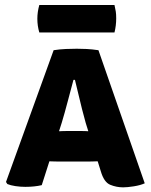

<svg xmlns="http://www.w3.org/2000/svg" viewBox="-20 -756 616 784"><path d="M199 -551Q225 -555 249.2 -556Q273.5 -557 293.5 -557Q312 -557 333.5 -556Q355 -555 382 -551L571 -7.5Q553.5 0.5 526.5 4.8Q499.5 9 483 9Q455.5 9 430 -1.5Q404.5 -12 391.5 -57L330 -254Q322.5 -280 314.8 -311Q307 -342 299.8 -372.8Q292.5 -403.5 286 -430H280Q269.5 -392 256.8 -343Q244 -294 232 -254.5L150.5 0Q136 3.5 119 5.2Q102 7 83.5 7Q63.5 7 43.2 4Q23 1 10 -4.5L4.5 -13ZM212 -96.5Q205 -96.5 198.5 -96.8Q192 -97 185.2 -97.2Q178.5 -97.5 171.5 -97.5H101L150 -220H211Q217.5 -220 224.2 -220.2Q231 -220.5 237.8 -220.8Q244.5 -221 251.5 -221H314Q321 -221 327 -220.8Q333 -220.5 339 -220.2Q345 -220 352 -220H417.5L461 -97.5H388Q380.5 -97.5 374 -97.2Q367.5 -97 361 -96.8Q354.5 -96.5 347.5 -96.5ZM140.5 -623.5Q132.5 -650.5 132.5 -679.5Q132.5 -707 140.5 -735.5H447.5Q451 -719.5 452.8 -708.8Q454.5 -698 454.5 -681Q454.5 -651.5 447.5 -623.5Z"/></svg>

Font: Signika SC
Style: Regular
Weight: 300
Designer: Anna Giedryś
Foundry: Anna Giedryś
Version: Version 2.000